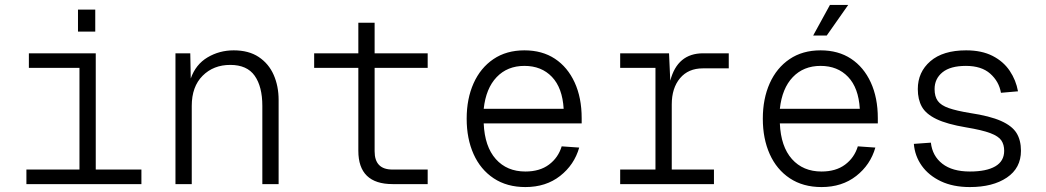

<svg xmlns="http://www.w3.org/2000/svg" viewBox="-20 -746 4240 778"><path d="M87 0V-59H302V-471H97V-530H368V-59H553V0ZM296 -618V-707H366V-618Z M691 0V-530H751L753 -428Q773 -485 821 -513.5Q869 -542 927 -542Q988 -542 1028.5 -515Q1069 -488 1089 -442.5Q1109 -397 1109 -341V0H1043V-317Q1043 -395 1012 -439Q981 -483 913 -483Q845 -483 801 -439Q757 -395 757 -317V0Z M1571 0Q1432 0 1432 -135V-471H1253V-530H1432V-654H1498V-530H1713V-471H1498V-133Q1498 -59 1570 -59H1713V0Z M2109 12Q2034 12 1980.5 -23.5Q1927 -59 1899 -121.5Q1871 -184 1871 -265Q1871 -346 1899 -408.5Q1927 -471 1979.5 -506.5Q2032 -542 2105 -542Q2177 -542 2228.5 -508Q2280 -474 2308.5 -412Q2337 -350 2337 -267V-246H1940Q1944 -152 1989 -101.5Q2034 -51 2109 -51Q2167 -51 2204.5 -79Q2242 -107 2256 -153L2327 -148Q2307 -78 2249.5 -33Q2192 12 2109 12ZM1940 -305H2264Q2259 -390 2216.5 -434.5Q2174 -479 2105 -479Q2036 -479 1992.5 -433.5Q1949 -388 1940 -305Z M2493 0V-59H2636V-471H2493V-530H2691L2696 -419Q2725 -530 2829 -530H2933V-469H2828Q2769 -469 2735.5 -429Q2702 -389 2702 -323V-59H2873V0Z M3309 12Q3234 12 3180.5 -23.5Q3127 -59 3099 -121.5Q3071 -184 3071 -265Q3071 -346 3099 -408.5Q3127 -471 3179.5 -506.5Q3232 -542 3305 -542Q3377 -542 3428.5 -508Q3480 -474 3508.5 -412Q3537 -350 3537 -267V-246H3140Q3144 -152 3189 -101.5Q3234 -51 3309 -51Q3367 -51 3404.5 -79Q3442 -107 3456 -153L3527 -148Q3507 -78 3449.5 -33Q3392 12 3309 12ZM3140 -305H3464Q3459 -390 3416.5 -434.5Q3374 -479 3305 -479Q3236 -479 3192.5 -433.5Q3149 -388 3140 -305ZM3275 -602 3343 -726H3417L3330 -602Z M3910 12Q3842 12 3792.5 -11.5Q3743 -35 3715 -74.5Q3687 -114 3683 -163L3752 -168Q3758 -114 3798.5 -82.5Q3839 -51 3910 -51Q3977 -51 4013 -72Q4049 -93 4049 -135Q4049 -160 4037.5 -177Q4026 -194 3993 -206.5Q3960 -219 3894 -230Q3817 -243 3774.5 -263.5Q3732 -284 3715.5 -313.5Q3699 -343 3699 -385Q3699 -454 3750 -498Q3801 -542 3895 -542Q3958 -542 4002 -519.5Q4046 -497 4071.5 -459Q4097 -421 4105 -376L4036 -370Q4028 -416 3992.5 -447.5Q3957 -479 3894 -479Q3831 -479 3799 -453Q3767 -427 3767 -385Q3767 -355 3780 -337Q3793 -319 3824.5 -308Q3856 -297 3911 -288Q3991 -276 4036 -256Q4081 -236 4099 -207Q4117 -178 4117 -135Q4117 -65 4060 -26.5Q4003 12 3910 12Z"/></svg>

Font: Geist Mono Light
Style: Regular
Weight: 300
Monospace: yes
Designer: Basement.studio, Andrés Briganti, Mateo Zaragoza
Foundry: Basement.studio, Vercel, Andrés Briganti, Guido Ferreyra, Mateo Zaragoza
Version: Version 1.500; ttfautohint (v1.8.4.7-5d5b)